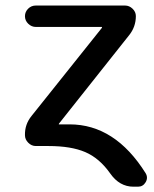

<svg xmlns="http://www.w3.org/2000/svg" viewBox="-20 -540 570 710"><path d="M96.7 -111.3 356.4 -436.5Q356.4 -437.5 356.9 -438Q357.4 -438.5 357.4 -439.5Q357.4 -440.4 356.4 -440.4H112.3Q96.7 -440.4 84.5 -452.1Q72.3 -463.9 72.3 -480Q72.3 -496.1 84 -507.8Q95.7 -519.5 112.3 -519.5H442.4Q458 -519.5 470.2 -507.8Q482.4 -496.1 482.4 -480.5Q482.4 -440.4 457 -409.2L198.2 -83Q198.2 -82 197.8 -82Q197.3 -82 197.3 -81.1Q197.3 -80.1 198.2 -80.1H237.3Q405.3 -80.1 518.6 100.6Q528.3 117.2 518.6 133.8Q508.8 150.4 490.2 150.4H473.6Q421.9 150.4 387.7 101.6Q347.7 44.9 295.4 22.5Q243.2 0 159.2 0H112.3Q96.7 0 84.5 -12.2Q72.3 -24.4 72.3 -40Q71.3 -80.1 96.7 -111.3Z"/></svg>

Font: Rounded Mgen+ 2p medium
Style: Regular
Weight: 500
Designer: [Source Han Sans]
Ryoko NISHIZUKA  (kana & ideographs); Paul D. Hunt (Latin, Greek & Cyrillic); Wenlong ZHANG  (bopomofo
Version: Version 1.059.20150602